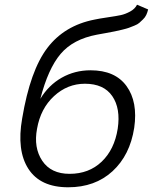

<svg xmlns="http://www.w3.org/2000/svg" viewBox="-20 -784 648 814"><path d="M269 10Q151 10 100.5 -68Q50 -146 74 -282Q108 -485 180.5 -580.5Q253 -676 381 -701Q399 -705 436.5 -710.5Q474 -716 492.5 -720Q511 -724 531.5 -735Q552 -746 561 -764L608 -744Q605 -731 600 -720.5Q595 -710 586 -701.5Q577 -693 570.5 -687Q564 -681 549 -675Q534 -669 526 -666Q518 -663 497.5 -658Q477 -653 466.5 -651Q456 -649 429.5 -644Q403 -639 391 -637Q290 -618 237 -555.5Q184 -493 151 -365Q186 -423 241.5 -454.5Q297 -486 364 -486Q468 -486 516.5 -419Q565 -352 549 -242Q531 -126 457 -58Q383 10 269 10ZM275 -47Q357 -47 411 -98.5Q465 -150 479 -238Q492 -324 456 -376.5Q420 -429 340 -429Q266 -429 209 -376.5Q152 -324 137 -238Q122 -158 159 -102.5Q196 -47 275 -47Z"/></svg>

Font: Raleway-v4020
Style: Italic
Weight: 400
Italic angle: -12°
Designer: Matt McInerney, Pablo Impallari, Rodrigo Fuenzalida
Foundry: Matt McInerney, Pablo Impallari, Rodrigo Fuenzalida
Version: Version 4.020;PS 004.020;hotconv 1.0.88;makeotf.lib2.5.64775